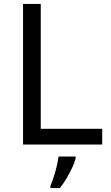

<svg xmlns="http://www.w3.org/2000/svg" viewBox="-20 -734 564 975"><path d="M97 0V-714H187V-80H499V0ZM364 70Q360 88 347.5 115.5Q335 143 318.5 171Q302 199 284 221H236V209Q244 192 252.5 165.5Q261 139 268 110.5Q275 82 277 61H364Z"/></svg>

Font: Noto Sans Khmer
Style: Regular
Weight: 400
Designer: Danh Hong and the Monotype Design Team
Foundry: Monotype Imaging Inc.
Version: Version 2.003